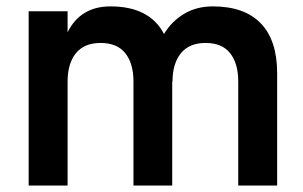

<svg xmlns="http://www.w3.org/2000/svg" viewBox="-20 -575 939 595"><path d="M393.6 0V-322.3Q393.6 -378.4 368.2 -410.2Q342.8 -441.9 292 -441.9Q241.2 -441.9 215.3 -410.2Q189.5 -378.4 189.5 -322.3V0H68.8V-540H189.5V-475.1Q229.5 -555.2 322.3 -555.2Q443.8 -555.2 488.3 -469.7Q511.7 -508.8 550.3 -532Q588.9 -555.2 639.6 -555.2Q737.3 -555.2 788.1 -502.7Q838.9 -450.2 838.9 -347.7V0H718.3V-322.3Q718.3 -378.4 693.1 -410.2Q668 -441.9 617.2 -441.9Q566.4 -441.9 540.5 -409.9Q514.6 -377.9 514.6 -322.3L513.7 -323.2V0Z"/></svg>

Font: Vela Sans Bd
Style: Bold
Weight: 700
Designer: Principal design: Mikhail Sharanda - project Manrope.
Design modification: Ravid Balaliev
Foundry: Mikhail Sharanda
Version: Version 1.001